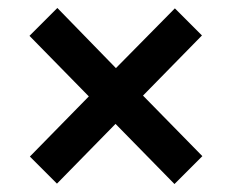

<svg xmlns="http://www.w3.org/2000/svg" viewBox="-20 -600 582 482"><path d="M123 -139 55 -207 203 -358 54 -510 124 -580 271 -429 419 -579 487 -511 339 -360 488 -208 418 -138 270 -289Z"/></svg>

Font: Rosa Sans
Style: Bold
Weight: 700
Designer: Pentagram / MCKL
Foundry: Pentagram / MCKL
Version: Version 1.005;September 16, 2019;FontCreator 11.5.0.2425 64-